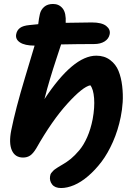

<svg xmlns="http://www.w3.org/2000/svg" viewBox="-20 -760 677 959"><path d="M285.2 179.2Q254.4 179.2 240.5 161.4Q226.6 143.6 230 121.1Q230.5 115.7 232.4 110.6Q234.4 105.5 239.3 100.3Q244.1 95.2 246.8 92Q249.5 88.9 257.6 83.5Q265.6 78.1 268.1 76.4Q270.5 74.7 280.8 68.6Q291 62.5 292 62Q314.9 48.8 334.2 33Q353.5 17.1 375.7 -9Q397.9 -35.2 415.5 -75Q433.1 -114.7 442.9 -165Q453.6 -223.6 450 -269.5Q446.3 -315.4 431.2 -334Q393.6 -327.1 316.7 -242.4Q239.7 -157.7 161.1 -19Q145.5 6.8 130.6 16.8Q115.7 26.9 95.2 26.9Q55.2 26.9 39.3 -9Q23.4 -44.9 36.1 -108.9Q57.6 -215.8 105 -372.8Q152.3 -529.8 152.8 -532.2Q104 -532.2 79.8 -548.1Q55.7 -564 61 -589.8Q64.9 -609.4 80.1 -620.6Q95.2 -631.8 127 -634.8Q150.9 -637.7 170.9 -639.2Q174.3 -668.9 179.2 -689.9Q184.1 -711.4 200.7 -725.8Q217.3 -740.2 245.1 -740.2Q274.9 -740.2 293 -717.8Q311 -695.3 308.1 -646Q396 -647.9 439 -647.9Q488.3 -647.9 510.5 -630.4Q532.7 -612.8 527.8 -588.9Q523.4 -566.4 502.7 -553.2Q481.9 -540 450.2 -540Q369.1 -540 285.2 -538.1Q281.2 -525.9 262.7 -469.7Q244.1 -413.6 229.5 -364.7Q214.8 -315.9 202.1 -265.1Q345.2 -481.9 460.9 -481.9Q501.5 -481.9 530 -460.4Q558.6 -439 572 -405.8Q585.4 -372.6 590.3 -330.3Q595.2 -288.1 592.8 -249.8Q590.3 -211.4 583 -175.8Q569.8 -109.9 544.2 -51.8Q518.6 6.3 487.1 47.9Q455.6 89.4 420.2 119.6Q384.8 149.9 350.1 164.6Q315.4 179.2 285.2 179.2Z"/></svg>

Font: Shantell Sans Bouncy
Style: Italic
Weight: 600
Italic angle: -11.31°
Designer: Stephen Nixon, Anya Danilova, Shantell Martin
Foundry: Arrow Type
Version: Version 1.006;[9816181b4]